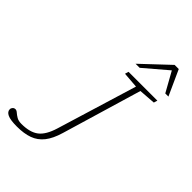

<svg xmlns="http://www.w3.org/2000/svg" viewBox="-317 -1047 1168 1168"><g transform="rotate(45 267.0 -463.0)"><path d="M283.5 -161Q264.5 -96.5 234.8 -59.2Q205 -22 161.8 -6.5Q118.5 9 58.5 9Q2 9 -22.5 -2.5Q-47 -14 -47 -35Q-47 -45 -40 -52.5Q-33 -60 -22 -60Q-12.5 -60 -2 -50.5Q8.5 -41 24.5 -31.5Q40.5 -22 66.5 -22Q139 -22 178.2 -52Q217.5 -82 240.5 -157.5L398.5 -675.5L296 -683.5L303 -707H551L544 -683.5L436.5 -675.5ZM298.5 -772 471.5 -935H507L581 -772H554L483 -899.5L333.5 -772Z"/></g></svg>

Font: Newsreader Caption ExtraLight
Style: Italic
Weight: 275
Italic angle: -17°
Designer: Hugues Gentile
Foundry: Production Type
Version: Version 1.001